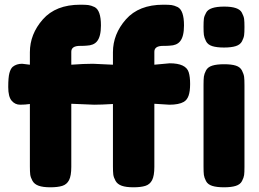

<svg xmlns="http://www.w3.org/2000/svg" viewBox="-20 -796 1099 816"><path d="M701 -527Q770 -527 782 -489Q788 -470 788 -439Q788 -408 781.5 -389.5Q775 -371 761 -363Q740 -351 700 -351L636 -355V-87Q636 -49 626.5 -30.5Q617 -12 597.5 -6Q578 0 547 0Q516 0 497.5 -6.5Q479 -13 471 -27.5Q463 -42 461.5 -54Q460 -66 460 -89V-354Q411 -351 380 -351L283 -355V-87Q283 -49 273.5 -30.5Q264 -12 244.5 -6Q225 0 194 0Q163 0 144.5 -6.5Q126 -13 118 -27.5Q110 -42 108.5 -54Q107 -66 107 -89V-354Q87 -351 65.5 -351Q44 -351 29.5 -368Q15 -385 15 -426Q15 -467 20 -485.5Q25 -504 34 -512Q50 -525 74 -525L107 -521V-574Q107 -651 162 -713.5Q217 -776 321 -776Q344 -776 355.5 -774.5Q367 -773 382 -766Q409 -752 409 -688Q409 -640 392 -620Q378 -603 348 -602Q339 -601 320 -601Q283 -601 283 -576V-521Q336 -525 375 -525L460 -521V-574Q460 -651 515 -713.5Q570 -776 674 -776Q698 -776 709 -774.5Q720 -773 735 -766Q762 -752 762 -688Q762 -640 745 -620Q731 -603 702 -602Q692 -601 673 -601Q636 -601 636 -576V-521ZM856 -742Q869 -768 933 -768Q995 -768 1008 -742Q1016 -727 1017.5 -715.5Q1019 -704 1019 -681Q1019 -658 1017.5 -646.5Q1016 -635 1008.5 -620.5Q1001 -606 982 -600Q963 -594 932 -594Q901 -594 882 -600Q863 -606 855.5 -621Q848 -636 846.5 -647.5Q845 -659 845 -682Q845 -705 846.5 -716.5Q848 -728 856 -742ZM1019 -434V-86Q1019 -63 1017.5 -52Q1016 -41 1008.5 -26.5Q1001 -12 982 -6Q963 0 932 0Q901 0 882 -6Q863 -12 855.5 -26.5Q848 -41 846.5 -52.5Q845 -64 845 -87V-436Q845 -459 846.5 -470.5Q848 -482 855.5 -496.5Q863 -511 882 -517Q901 -523 932.5 -523Q964 -523 982.5 -517Q1001 -511 1008.5 -496Q1016 -481 1017.5 -469.5Q1019 -458 1019 -434Z"/></svg>

Font: Fredoka One
Style: Regular
Weight: 400
Version: Version 1.001;April 7, 2020;FontCreator 12.0.0.2522 64-bit